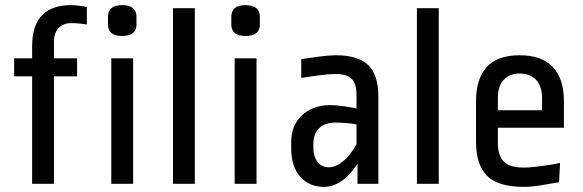

<svg xmlns="http://www.w3.org/2000/svg" viewBox="-20 -715 2269 747"><path d="M105 -539Q106 -618 144.5 -656.5Q183 -695 255 -695Q273 -695 290.5 -692.5Q308 -690 318 -688V-620Q304 -622 289 -623.5Q274 -625 256 -625Q227 -625 208.5 -606.5Q190 -588 190 -552V-488H280V-418H190V0H105V-418H35V-488H105Z M413 0V-488H498V0ZM511 -620Q511 -575 455 -575Q400 -575 400 -620V-649Q400 -695 455 -695Q511 -695 511 -649Z M653 0V-683H738V0Z M893 0V-488H978V0ZM991 -620Q991 -575 935 -575Q880 -575 880 -620V-649Q880 -695 935 -695Q991 -695 991 -649Z M1452 0H1371V-78Q1312 12 1240 12Q1183 12 1148 -27.5Q1113 -67 1113 -137V-165Q1113 -195 1123.5 -221Q1134 -247 1153.5 -265.5Q1173 -284 1201 -295Q1229 -306 1264 -306Q1286 -306 1315 -302Q1344 -298 1367 -293V-346Q1367 -391 1347.5 -409Q1328 -427 1287 -427Q1272 -427 1254 -425.5Q1236 -424 1218 -421.5Q1200 -419 1182.5 -416.5Q1165 -414 1152 -412V-485Q1185 -490 1223 -495Q1261 -500 1287 -500Q1373 -500 1412.5 -462Q1452 -424 1452 -339ZM1259 -64Q1285 -64 1314 -87Q1343 -110 1367 -154V-231Q1347 -235 1324 -236.5Q1301 -238 1285 -238Q1243 -238 1221 -215.5Q1199 -193 1199 -154V-143Q1199 -105 1216 -84.5Q1233 -64 1259 -64Z M1602 0V-683H1687V0Z M1832 -321Q1832 -408 1873.5 -454Q1915 -500 2002 -500Q2087 -500 2130.5 -454.5Q2174 -409 2174 -321V-218H1917V-159Q1917 -108 1941 -85.5Q1965 -63 2018 -63Q2034 -63 2053 -65Q2072 -67 2091.5 -69.5Q2111 -72 2128.5 -75Q2146 -78 2159 -81L2155 -6Q2122 0 2084.5 6Q2047 12 2018 12Q1917 12 1874.5 -31.5Q1832 -75 1832 -164ZM1917 -286H2089V-331Q2089 -381 2065 -405Q2041 -429 2002 -429Q1964 -429 1940.5 -405Q1917 -381 1917 -334Z"/></svg>

Font: Ropa Sans
Style: Regular
Weight: 400
Designer: Botio Nikoltchev
Foundry: Botjo Nikoltchev
Version: Version 1.002